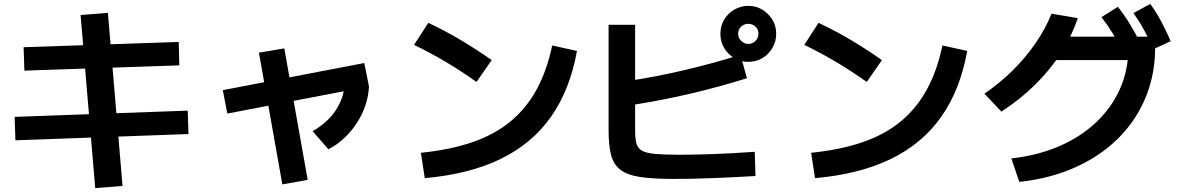

<svg xmlns="http://www.w3.org/2000/svg" viewBox="-20 -875 6040 984"><path d="M468 89 393 -798 533 -809 608 78ZM59 -156 55 -276 942 -308 946 -188ZM105 -513 101 -633 896 -660 899 -540Z M1145 -293 1122 -413 1847 -552 1871 -432ZM1427 70 1307 -605 1437 -627 1557 47ZM1582 -203Q1618 -223 1648.5 -250Q1679 -277 1700.5 -309.5Q1722 -342 1733.5 -376.5Q1745 -411 1745 -445L1871 -432Q1869 -384 1853 -336Q1837 -288 1809.5 -245.5Q1782 -203 1745 -168Q1708 -133 1663 -110Z M2137 -92Q2286 -107 2400 -146Q2514 -185 2595.5 -252Q2677 -319 2730 -416Q2783 -513 2810 -642L2937 -614Q2901 -414 2803.5 -276Q2706 -138 2545 -60Q2384 18 2157 38ZM2422 -455Q2345 -510 2265 -557.5Q2185 -605 2102 -645L2175 -758Q2260 -718 2340 -670.5Q2420 -623 2500 -567Z M3430 42Q3326 42 3260.5 32Q3195 22 3160 -4.5Q3125 -31 3112 -80Q3099 -129 3099 -208V-748H3235V-205Q3235 -164 3242 -139Q3249 -114 3271.5 -102Q3294 -90 3339 -86Q3384 -82 3460 -82Q3523 -82 3592 -84Q3661 -86 3727 -89.5Q3793 -93 3848 -97L3852 27Q3807 30 3753 32.5Q3699 35 3641.5 37.5Q3584 40 3529.5 41Q3475 42 3430 42ZM3188 -458Q3272 -471 3344.5 -485Q3417 -499 3485 -515Q3553 -531 3623.5 -550Q3694 -569 3775 -594L3808 -474Q3660 -428 3514 -394Q3368 -360 3208 -335ZM3815 -558Q3776 -558 3743 -577.5Q3710 -597 3691 -629.5Q3672 -662 3672 -701Q3672 -742 3691 -774Q3710 -806 3743 -825.5Q3776 -845 3815 -845Q3855 -845 3887 -825.5Q3919 -806 3938.5 -774Q3958 -742 3958 -702Q3958 -663 3939 -630Q3920 -597 3887.5 -577.5Q3855 -558 3815 -558ZM3815 -650Q3837 -650 3852 -665.5Q3867 -681 3867 -702Q3867 -724 3852 -738.5Q3837 -753 3815 -753Q3794 -753 3778.5 -738.5Q3763 -724 3763 -702Q3763 -681 3778.5 -665.5Q3794 -650 3815 -650Z M4137 -92Q4286 -107 4400 -146Q4514 -185 4595.5 -252Q4677 -319 4730 -416Q4783 -513 4810 -642L4937 -614Q4901 -414 4803.5 -276Q4706 -138 4545 -60Q4384 18 4157 38ZM4422 -455Q4345 -510 4265 -557.5Q4185 -605 4102 -645L4175 -758Q4260 -718 4340 -670.5Q4420 -623 4500 -567Z M5163 -63Q5298 -78 5408 -125.5Q5518 -173 5597.5 -248Q5677 -323 5720 -420Q5763 -517 5763 -630L5820 -567H5340V-687H5900V-630Q5900 -519 5868 -421Q5836 -323 5775.5 -241Q5715 -159 5629.5 -97Q5544 -35 5436.5 4.5Q5329 44 5204 57ZM5025 -395Q5102 -447 5169 -513Q5236 -579 5287.5 -654Q5339 -729 5369 -805L5504 -782Q5472 -688 5417 -602.5Q5362 -517 5285.5 -441.5Q5209 -366 5112 -303ZM5736 -607Q5709 -661 5683 -703.5Q5657 -746 5625 -787L5709 -840Q5743 -797 5770.5 -752Q5798 -707 5824 -654ZM5891 -623Q5867 -678 5843 -722Q5819 -766 5789 -808L5875 -855Q5907 -811 5931.5 -764.5Q5956 -718 5980 -664Z"/></svg>

Font: M PLUS 2 Thin
Style: Bold
Weight: 700
Version: Version 1.001